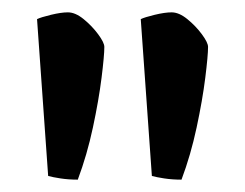

<svg xmlns="http://www.w3.org/2000/svg" viewBox="-20 -726 397 311"><path d="M106 -435Q91 -435 78 -437Q65 -439 58 -441L40 -695Q46 -698 62.5 -702Q79 -706 90 -706Q102 -706 115.5 -695Q129 -684 139 -670.5Q149 -657 149 -650Q149 -636 144.5 -600Q140 -564 130.5 -519.5Q121 -475 106 -435ZM274 -435Q259 -435 246 -437Q233 -439 226 -441L208 -695Q214 -698 230.5 -702Q247 -706 258 -706Q270 -706 283.5 -695Q297 -684 307 -670.5Q317 -657 317 -650Q317 -636 312.5 -600Q308 -564 298.5 -519.5Q289 -475 274 -435Z"/></svg>

Font: Texturina Medium 12pt SemiBold
Style: Regular
Weight: 600
Version: Version 1.002